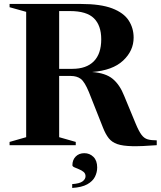

<svg xmlns="http://www.w3.org/2000/svg" viewBox="-20 -735 814 972"><path d="M28.5 -698.5V-715H388.5Q489 -715 547.5 -692.8Q606 -670.5 631.2 -631.8Q656.5 -593 656.5 -544.5Q656.5 -478 603.2 -428.2Q550 -378.5 446 -370.5Q514.5 -365.5 550.5 -335.8Q586.5 -306 608.5 -250L667.5 -107.5Q683 -70.5 696.2 -52.8Q709.5 -35 727 -29.8Q744.5 -24.5 773.5 -24.5V0Q697 6 649.2 5Q601.5 4 574 -5.5Q546.5 -15 530.5 -35.2Q514.5 -55.5 501.5 -88.5L430 -269Q408.5 -321 388.8 -335.8Q369 -350.5 338 -350.5H279.5V-40.5L363.5 -16.5V0H28.5V-16.5L112.5 -40.5V-675ZM346.5 -386.5Q417 -386.5 454.8 -424.5Q492.5 -462.5 492.5 -536Q492.5 -606 455.5 -642.5Q418.5 -679 334 -679H279.5V-386.5ZM345.5 197Q383 194.5 398 183.2Q413 172 413 157Q413 143.5 403 135.2Q393 127 379.8 121.8Q366.5 116.5 356.5 112Q346.5 107.5 346.5 101.5Q346.5 74.5 363.2 57.5Q380 40.5 407 40.5Q434 40.5 453 59.2Q472 78 472 113Q472 137 460.8 159.8Q449.5 182.5 421.8 198Q394 213.5 345.5 216.5Z"/></svg>

Font: Newsreader 72pt SemiBold
Style: Regular
Weight: 600
Designer: Hugues Gentile
Foundry: Production Type
Version: Version 1.003; ttfautohint (v1.8.3)